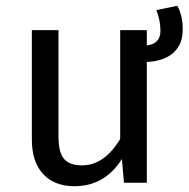

<svg xmlns="http://www.w3.org/2000/svg" viewBox="-20 -631 651 663"><path d="M592 -611Q611 -578 611 -529Q611 -478 579 -449Q547 -420 487 -417V0H408L401 -82Q342 12 237 12Q168 12 129 -30Q90 -72 90 -149V-527H182V-159Q182 -105 201 -82.5Q220 -60 263 -60Q340 -60 395 -151V-527H487V-474Q534 -480 534 -524Q534 -561 520 -596Z"/></svg>

Font: Fira Sans
Style: Regular
Weight: 400
Designer: Carrois Corporate & Edenspiekermann AG
Foundry: Carrois Corporate GbR & Edenspiekermann AG
Version: Version 4.106;PS 004.106;hotconv 1.0.70;makeotf.lib2.5.58329